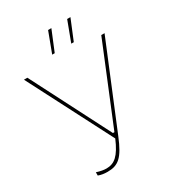

<svg xmlns="http://www.w3.org/2000/svg" viewBox="-210 -994 1006 1116"><g transform="rotate(-30 293.0 -436.5)"><path d="M257 -744 313 -880H291L240 -744ZM385 -744 441 -880H419L368 -744ZM179 7C251 7 287 -22 336 -142L566 -700H544L328 -173H318L48 -700H25L314 -139C273 -43 237 -13 183 -13C166 -13 146 -16 118 -25V-3C137 4 156 7 179 7Z"/></g></svg>

Font: Fixel Display Thin
Style: Regular
Weight: 100
Designer: AlfaBravo + MacPaw
Foundry: Kyrylo Tkachov, Marchela Mozhyna, Serhii Makarenko, Maria Weinstein, Zakhar Kryvoshyya
Version: Version 1.211